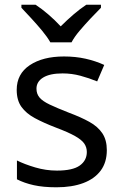

<svg xmlns="http://www.w3.org/2000/svg" viewBox="-20 -786 519 816"><path d="M434 -148Q434 -96 408 -61Q382 -26 334 -8Q286 10 220 10Q164 10 123.5 1Q83 -8 52 -24V-104Q84 -88 129.5 -74.5Q175 -61 222 -61Q289 -61 319 -82.5Q349 -104 349 -140Q349 -160 338 -176Q327 -192 298.5 -208Q270 -224 217 -244Q165 -264 128 -284Q91 -304 71 -332Q51 -360 51 -404Q51 -472 106.5 -509Q162 -546 252 -546Q301 -546 343.5 -536.5Q386 -527 423 -510L393 -440Q359 -454 322 -464Q285 -474 246 -474Q192 -474 163.5 -456.5Q135 -439 135 -409Q135 -387 148 -371.5Q161 -356 191.5 -341.5Q222 -327 273 -307Q324 -288 360 -268Q396 -248 415 -219.5Q434 -191 434 -148ZM194 -606Q181 -629 159 -655.5Q137 -682 113 -708Q89 -734 71 -753V-766H131Q157 -749 185 -725Q213 -701 238 -674Q265 -701 293 -725Q321 -749 347 -766H409V-753Q390 -734 365.5 -708Q341 -682 318.5 -655.5Q296 -629 284 -606Z"/></svg>

Font: Noto Sans Hebrew
Style: Regular
Weight: 400
Designer: Monotype Design Team
Foundry: Monotype Imaging Inc.
Version: Version 2.003;January 10, 2023;FontCreator 14.0.0.2877 64-bi